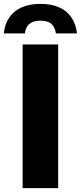

<svg xmlns="http://www.w3.org/2000/svg" viewBox="-62 -969 417 989"><path d="M54.5 0V-740H237.5V0ZM-42.5 -797Q-37.5 -844.5 -14.5 -878.5Q8.5 -912.5 48.8 -930.8Q89 -949 146 -949Q203 -949 243.2 -930.8Q283.5 -912.5 306.5 -878.5Q329.5 -844.5 334.5 -797H226Q221 -831 201.8 -846.8Q182.5 -862.5 146 -862.5Q110 -862.5 90.5 -846.8Q71 -831 66 -797Z"/></svg>

Font: Encode Sans SC SemiCondensed ExtraBold
Style: Regular
Weight: 800
Width: 4
Designer: Multiple Designers
Foundry: Impallari Type
Version: Version 3.002